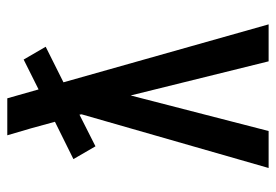

<svg xmlns="http://www.w3.org/2000/svg" viewBox="-138 -638 775 540"><g transform="rotate(-90 250.0 -367.5)"><path d="M48 0 199 -526 198 -532 109 -487 73 -549 178 -601Q169 -635 159.5 -668.5Q150 -702 140 -735H244L269 -647L353 -689L389 -627L289 -577L452 0H348L252 -388L152 0Z"/></g></svg>

Font: Iosevka Term Semibold
Style: Regular
Weight: 600
Monospace: yes
Designer: Belleve Invis
Foundry: Belleve Invis
Version: Version 31.4.0